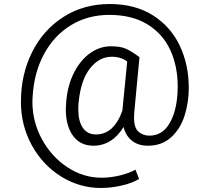

<svg xmlns="http://www.w3.org/2000/svg" viewBox="-20 -832 1040 954"><path d="M715 -108Q667 -108 636 -132.5Q605 -157 594 -201Q566 -155 528 -131.5Q490 -108 444 -108Q379 -108 343 -157Q307 -206 307 -290Q307 -301 309 -327Q316 -409 348 -471.5Q380 -534 428 -568Q476 -602 531 -602Q579 -602 606.5 -589.5Q634 -577 673 -548L647 -272Q646 -263 646 -248Q646 -196 668.5 -177Q691 -158 722 -158Q785 -158 820.5 -216Q856 -274 862 -368Q863 -380 863 -402Q863 -503 826 -583.5Q789 -664 712.5 -711Q636 -758 523 -758Q416 -758 332 -706.5Q248 -655 198.5 -563Q149 -471 142 -351L141 -327Q141 -227 188.5 -140Q236 -53 315 -1Q394 51 484 51Q529 51 575 40Q621 29 653 11L671 57Q637 78 584 90Q531 102 481 102Q376 102 284.5 45.5Q193 -11 138.5 -109.5Q84 -208 84 -326Q84 -462 139.5 -573Q195 -684 295.5 -748Q396 -812 525 -812Q651 -812 739.5 -756Q828 -700 873 -605.5Q918 -511 918 -395Q918 -324 897.5 -258.5Q877 -193 831 -150.5Q785 -108 715 -108ZM369 -288Q369 -230 391.5 -197Q414 -164 457 -164Q546 -164 588 -282L612 -526Q582 -550 535 -550Q473 -550 427.5 -492.5Q382 -435 371 -327Q369 -313 369 -288Z"/></svg>

Font: Freesentation 3 Light
Style: Regular
Weight: 300
Designer: glyphs from Roboto by Christian Robertson / Hangul glyphs from Noto Sans CJK(Source Han Sans) by Jang Soo-young and Kang
Foundry: PT&
Version: Version 2.001